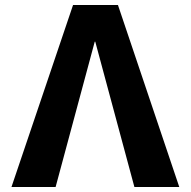

<svg xmlns="http://www.w3.org/2000/svg" viewBox="-20 -750 765 770"><path d="M519 0 362 -583H360L203 0H26L273 -730H453L699 0Z"/></svg>

Font: Mplus 1p ExtraBold
Style: Regular
Weight: 800
Version: Version 1.061